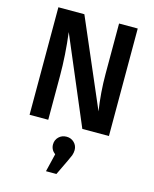

<svg xmlns="http://www.w3.org/2000/svg" viewBox="-143 -785 958 1192"><g transform="rotate(15 336.0 -189.5)"><path d="M591 0H420L183 -559Q201 -415 201 -282V0H81V-691H248L489 -131Q471 -248 471 -367V-691H591ZM337 312H270L298 196Q269 174 269 140Q269 111 289 91.5Q309 72 339 72Q368 72 388 91.5Q408 111 408 140Q408 156 402 174Q398 186 337 312Z"/></g></svg>

Font: Trujillo Medium
Style: Regular
Weight: 500
Designer: Fira Sans original fonts by bBox Type GmbH, Carrois Corporate GbR, & Edenspiekermann AG / Changes by Cristiano Sobral
Foundry: Fira Sans original fonts by bBox Type GmbH, Carrois Corporate GbR, & Edenspiekermann AG / Changes by Cristiano Sobral
Version: Version 4.301;October 17, 2021;FontCreator 14.0.0.2814 64-bi